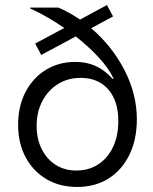

<svg xmlns="http://www.w3.org/2000/svg" viewBox="-20 -730 607 760"><path d="M285 10Q215.8 10 163.3 -21.2Q110.8 -52.5 81.2 -107.9Q51.7 -163.3 51.7 -235.8Q51.7 -309.2 80.8 -365.4Q110 -421.7 161.2 -453.3Q212.5 -485 279.2 -485Q366.7 -485 425 -418.3H430Q410 -460 370.8 -502.5Q331.7 -545 280 -585.8L143.3 -512.5L119.2 -557.5L234.2 -619.2Q203.3 -640.8 169.6 -660.4Q135.8 -680 99.2 -696.7V-700H211.7Q256.7 -680 296.7 -652.5L403.3 -710L427.5 -665L340.8 -618.3Q423.3 -548.3 472.5 -452.9Q521.7 -357.5 521.7 -258.3Q521.7 -177.5 492.1 -117.1Q462.5 -56.7 409.6 -23.3Q356.7 10 285 10ZM281.7 -55Q331.7 -55 369.2 -79.6Q406.7 -104.2 427.5 -148.3Q448.3 -192.5 448.3 -250.8Q448.3 -330 408.8 -375.8Q369.2 -421.7 299.2 -421.7Q248.3 -421.7 209.2 -397.1Q170 -372.5 147.5 -329.6Q125 -286.7 125 -231.7Q125 -180 145 -140Q165 -100 200.4 -77.5Q235.8 -55 281.7 -55Z"/></svg>

Font: Funnel Sans Light Light
Style: Regular
Weight: 300
Version: Version 1.000